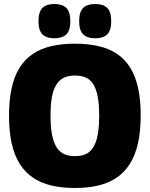

<svg xmlns="http://www.w3.org/2000/svg" viewBox="-20 -928 746 958"><path d="M354 -149Q378 -149 397.5 -155Q417 -161 431.5 -175.5Q446 -190 455.5 -213Q465 -236 470 -270.5Q475 -305 475 -351Q475 -397 470 -431Q465 -465 455.5 -488Q446 -511 431.5 -525Q417 -539 397.5 -545Q378 -551 354 -551Q330 -551 311 -545Q292 -539 277.5 -525.5Q263 -512 252.5 -489Q242 -466 237 -431.5Q232 -397 232 -350Q232 -302 237.5 -268Q243 -234 253 -211Q263 -188 277.5 -174.5Q292 -161 311 -155Q330 -149 354 -149ZM354 10Q290 10 238 -2Q186 -14 146 -40.5Q106 -67 79 -109.5Q52 -152 38.5 -211.5Q25 -271 25 -350Q25 -428 38 -487.5Q51 -547 77 -589Q103 -631 142.5 -658Q182 -685 234.5 -697.5Q287 -710 354 -710Q420 -710 473 -697.5Q526 -685 565 -658.5Q604 -632 630 -590Q656 -548 669 -489Q682 -430 682 -353Q682 -273 668.5 -213Q655 -153 628 -110.5Q601 -68 562 -41.5Q523 -15 471 -2.5Q419 10 354 10ZM455 -737Q415 -737 395 -756.5Q375 -776 375 -822Q375 -869 395 -888.5Q415 -908 455 -908Q495 -908 515 -888.5Q535 -869 535 -822Q535 -776 515 -756.5Q495 -737 455 -737ZM251 -737Q212 -737 192 -756.5Q172 -776 172 -822Q172 -869 192 -888.5Q212 -908 251 -908Q291 -908 311 -888.5Q331 -869 331 -822Q331 -776 311 -756.5Q291 -737 251 -737Z"/></svg>

Font: Georama ExtraBold
Style: Regular
Weight: 800
Designer: Jean-Baptiste Levee
Foundry: Production Type
Version: Version 1.001